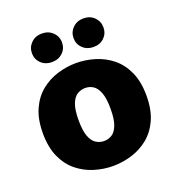

<svg xmlns="http://www.w3.org/2000/svg" viewBox="-134 -835 873 954"><g transform="rotate(-20 302.5 -358.0)"><path d="M303 12Q253 12 204 -3Q155 -18 115.5 -50Q76 -82 52.5 -134Q29 -186 29 -260Q29 -334 52.5 -386Q76 -438 115.5 -470Q155 -502 204 -517Q253 -532 303 -532Q353 -532 402 -517Q451 -502 490.5 -470Q530 -438 553.5 -386Q577 -334 577 -260Q577 -186 553.5 -134Q530 -82 490.5 -50Q451 -18 402 -3Q353 12 303 12ZM303 -120Q325 -120 344 -131.5Q363 -143 375 -173.5Q387 -204 387 -260Q387 -316 375 -346.5Q363 -377 344 -388.5Q325 -400 303 -400Q281 -400 261.5 -388.5Q242 -377 230 -346.5Q218 -316 218 -260Q218 -204 230 -173.5Q242 -143 261.5 -131.5Q281 -120 303 -120ZM193 -577Q159 -577 136.5 -598.5Q114 -620 114 -652Q114 -684 136.5 -706Q159 -728 193 -728Q228 -728 250.5 -706Q273 -684 273 -652Q273 -620 250.5 -598.5Q228 -577 193 -577ZM413 -577Q379 -577 356.5 -598.5Q334 -620 334 -652Q334 -684 356.5 -706Q379 -728 413 -728Q448 -728 470 -706Q492 -684 492 -652Q492 -620 470 -598.5Q448 -577 413 -577Z"/></g></svg>

Font: Murecho ExtraBold
Style: Regular
Weight: 800
Designer: Neil Summerour
Foundry: Positype
Version: Version 1.010; ttfautohint (v1.8.3)